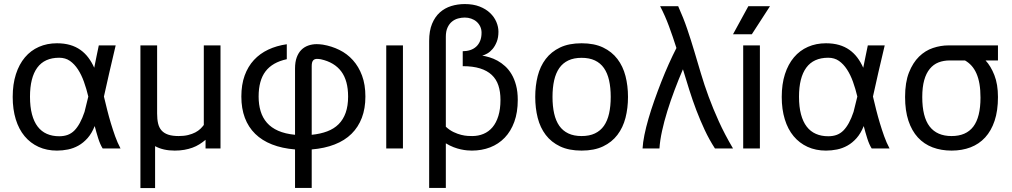

<svg xmlns="http://www.w3.org/2000/svg" viewBox="-20 -747 5090 966"><path d="M454.1 -406.2Q460 -433.6 465.8 -464.4Q471.7 -495.1 477.1 -518.6H562Q543.9 -444.3 529.8 -380.9Q515.6 -317.4 502.9 -261.2Q510.7 -228 519.3 -194.1Q527.8 -160.2 537.8 -127Q547.9 -93.8 559.3 -61.5Q570.8 -29.3 586.4 0H496.6Q483.9 -20 474.1 -51Q464.4 -82 456.5 -112.8Q441.9 -76.2 420.7 -52.2Q399.4 -28.3 374.5 -14.4Q349.6 -0.5 322 5.1Q294.4 10.7 266.6 10.7Q215.3 10.7 174.1 -8.1Q132.8 -26.9 103.8 -61.8Q74.7 -96.7 59.3 -146.7Q43.9 -196.8 43.9 -259.3Q43.9 -323.7 60.1 -373.8Q76.2 -423.8 105.5 -458.5Q134.8 -493.2 175.8 -511.2Q216.8 -529.3 266.6 -529.3Q303.2 -529.3 332.5 -520.8Q361.8 -512.2 384.5 -496.1Q407.2 -480 424.3 -457.3Q441.4 -434.6 454.1 -406.2ZM277.8 -456.5Q204.1 -456.5 167.5 -406.5Q130.9 -356.4 130.9 -260.3Q130.9 -209.5 140.9 -171.9Q150.9 -134.3 169.7 -109.9Q188.5 -85.4 215.8 -73.5Q243.2 -61.5 277.8 -61.5Q302.2 -61.5 321 -68.6Q339.8 -75.7 354.5 -90.6Q369.1 -105.5 381.8 -128.7Q394.5 -151.9 405.3 -184.1L424.3 -261.2Q415 -300.3 402.3 -335.7Q389.6 -371.1 372.1 -397.9Q354.5 -424.8 331.8 -440.7Q309.1 -456.5 277.8 -456.5Z M1014.2 0V-43.5Q999 -30.8 982.9 -20.8Q966.8 -10.7 948 -3.9Q929.2 2.9 907.2 6.8Q885.3 10.7 858.9 10.7Q800.8 10.7 760.3 -11.7V199.2H686.5V-518.6H770.5V-175.3Q770.5 -147 775.4 -126Q780.3 -105 792.7 -90.8Q805.2 -76.7 826.2 -69.6Q847.2 -62.5 878.9 -62.5Q905.8 -62.5 926.5 -67.6Q947.3 -72.8 962.6 -80.8Q978 -88.9 988.3 -98.9Q998.5 -108.9 1005.4 -118.2V-518.6H1089.4V0Z M1548.3 -68.8Q1592.3 -73.2 1626.5 -86.2Q1660.6 -99.1 1683.8 -122.3Q1707 -145.5 1719.2 -179.9Q1731.4 -214.4 1731.4 -261.2Q1731.4 -341.3 1697 -387.5Q1662.6 -433.6 1594.7 -448.7Q1590.3 -449.7 1584.7 -450.2Q1579.1 -450.7 1574.7 -450.7Q1562 -450.7 1555.2 -442.6Q1548.3 -434.6 1548.3 -414.1ZM1548.3 198.7H1464.4V4.9Q1398.9 -0.5 1348.6 -20.3Q1298.3 -40 1263.9 -73.7Q1229.5 -107.4 1211.9 -154.3Q1194.3 -201.2 1194.3 -261.2Q1194.3 -321.3 1210.9 -366.9Q1227.5 -412.6 1257.6 -445.1Q1287.6 -477.5 1329.6 -497.3Q1371.6 -517.1 1422.9 -524.4V-449.2Q1350.6 -433.6 1315.9 -387.9Q1281.2 -342.3 1281.2 -261.2Q1281.2 -220.7 1291.3 -187.5Q1301.3 -154.3 1323 -129.4Q1344.7 -104.5 1379.6 -89.1Q1414.6 -73.7 1464.4 -68.8V-402.8Q1464.4 -435.1 1472.9 -458.3Q1481.4 -481.4 1496.1 -496.1Q1510.7 -510.7 1530.8 -517.8Q1550.8 -524.9 1573.7 -524.9Q1581.1 -524.9 1588.6 -524.2Q1596.2 -523.4 1604 -522.5Q1648.4 -515.1 1687.5 -495.8Q1726.6 -476.6 1755.6 -444.3Q1784.7 -412.1 1801.5 -366.7Q1818.4 -321.3 1818.4 -261.2Q1818.4 -201.2 1800.5 -154.3Q1782.7 -107.4 1748.5 -73.7Q1714.4 -40 1663.8 -20.3Q1613.3 -0.5 1548.3 4.9Z M1923.3 0V-518.6H2007.3V0Z M2139.2 -541Q2139.2 -591.8 2153.8 -627.2Q2168.5 -662.6 2193.1 -684.6Q2217.8 -706.5 2250.2 -716.6Q2282.7 -726.6 2318.4 -726.6Q2361.3 -726.6 2393.1 -714.1Q2424.8 -701.7 2445.8 -681.6Q2466.8 -661.6 2477.3 -636.7Q2487.8 -611.8 2487.8 -587.4Q2487.8 -558.1 2479.2 -536.6Q2470.7 -515.1 2458.3 -500.5Q2445.8 -485.8 2431.6 -477.8Q2417.5 -469.7 2406.2 -467.3Q2423.3 -464.4 2443.1 -458.5Q2462.9 -452.6 2482.9 -441.7Q2502.9 -430.7 2521.2 -414.1Q2539.6 -397.5 2553.7 -373.8Q2567.9 -350.1 2576.4 -318.1Q2585 -286.1 2585 -244.6Q2585 -181.6 2567.6 -134Q2550.3 -86.4 2519.3 -54.2Q2488.3 -22 2446 -5.6Q2403.8 10.7 2354 10.7Q2344.2 10.7 2330.1 9.5Q2315.9 8.3 2298.8 4.6Q2281.7 1 2262.5 -6.3Q2243.2 -13.7 2223.1 -25.9V198.7H2139.2ZM2356 -62.5Q2386.7 -62.5 2412.8 -73.5Q2439 -84.5 2457.8 -106.7Q2476.6 -128.9 2487.3 -163.3Q2498 -197.8 2498 -244.6Q2498 -285.6 2487.5 -317.1Q2477.1 -348.6 2454.1 -370.1Q2431.2 -391.6 2395.3 -402.8Q2359.4 -414.1 2308.1 -414.1V-489.3Q2328.1 -489.3 2345.5 -494.9Q2362.8 -500.5 2375.5 -512Q2388.2 -523.4 2395.5 -541Q2402.8 -558.6 2402.8 -582.5Q2402.8 -599.6 2396 -613.8Q2389.2 -627.9 2377.7 -637.9Q2366.2 -647.9 2350.8 -653.3Q2335.4 -658.7 2318.4 -658.7Q2301.8 -658.7 2284.7 -654.1Q2267.6 -649.4 2253.9 -638.2Q2240.2 -627 2231.7 -608.4Q2223.1 -589.8 2223.1 -562V-109.4Q2242.2 -91.8 2262.5 -82.3Q2282.7 -72.8 2300.8 -68.4Q2318.8 -64 2333.3 -63.2Q2347.7 -62.5 2356 -62.5Z M2672.9 -259.3Q2672.9 -315.4 2685.3 -364.5Q2697.8 -413.6 2725.6 -450.2Q2753.4 -486.8 2797.9 -508.1Q2842.3 -529.3 2906.2 -529.3Q2969.7 -529.3 3014.2 -508.1Q3058.6 -486.8 3086.4 -450.2Q3114.3 -413.6 3127 -364.5Q3139.6 -315.4 3139.6 -259.3Q3139.6 -203.1 3127 -154.1Q3114.3 -105 3086.4 -68.4Q3058.6 -31.7 3014.2 -10.5Q2969.7 10.7 2906.2 10.7Q2842.3 10.7 2797.9 -10.5Q2753.4 -31.7 2725.6 -68.4Q2697.8 -105 2685.3 -154.1Q2672.9 -203.1 2672.9 -259.3ZM2759.8 -259.3Q2759.8 -212.4 2768.1 -175.8Q2776.4 -139.2 2793.9 -114Q2811.5 -88.9 2839.4 -75.7Q2867.2 -62.5 2906.2 -62.5Q2945.3 -62.5 2973.1 -75.7Q3001 -88.9 3018.6 -114Q3036.1 -139.2 3044.4 -175.8Q3052.7 -212.4 3052.7 -259.3Q3052.7 -306.2 3044.4 -342.8Q3036.1 -379.4 3018.6 -404.5Q3001 -429.7 2973.1 -442.9Q2945.3 -456.1 2906.2 -456.1Q2867.2 -456.1 2839.4 -442.9Q2811.5 -429.7 2793.9 -404.5Q2776.4 -379.4 2768.1 -342.8Q2759.8 -306.2 2759.8 -259.3Z M3301.3 -715.8H3392.1Q3418.5 -657.2 3437.5 -601.3Q3456.5 -545.4 3473.1 -489.5Q3489.7 -433.6 3506.6 -377Q3523.4 -320.3 3545.4 -260.5Q3567.4 -200.7 3596.7 -136Q3626 -71.3 3668 0H3577.1Q3548.3 -44.4 3525.6 -93Q3502.9 -141.6 3483.6 -192.1Q3464.4 -242.7 3448 -294.7Q3431.6 -346.7 3416 -398.4Q3394 -347.2 3373.8 -293.5Q3353.5 -239.7 3337.4 -187.7Q3321.3 -135.7 3310.8 -87.6Q3300.3 -39.6 3297.9 0H3212.9Q3214.4 -29.3 3222.2 -67.9Q3230 -106.4 3242.7 -150.1Q3255.4 -193.8 3272 -241Q3288.6 -288.1 3306.9 -334.7Q3325.2 -381.3 3344.7 -424.8Q3364.3 -468.3 3383.3 -505.4Q3365.2 -562.5 3345.7 -615.2Q3326.2 -668 3301.3 -715.8Z M3719.2 0V-518.6H3803.2V0ZM3745.1 -715.8H3854L3762.7 -574.7H3668Z M4323.2 -406.2Q4329.1 -433.6 4335 -464.4Q4340.8 -495.1 4346.2 -518.6H4431.2Q4413.1 -444.3 4398.9 -380.9Q4384.8 -317.4 4372.1 -261.2Q4379.9 -228 4388.4 -194.1Q4397 -160.2 4407 -127Q4417 -93.8 4428.5 -61.5Q4439.9 -29.3 4455.6 0H4365.7Q4353 -20 4343.3 -51Q4333.5 -82 4325.7 -112.8Q4311 -76.2 4289.8 -52.2Q4268.6 -28.3 4243.7 -14.4Q4218.8 -0.5 4191.2 5.1Q4163.6 10.7 4135.7 10.7Q4084.5 10.7 4043.2 -8.1Q4002 -26.9 3972.9 -61.8Q3943.8 -96.7 3928.5 -146.7Q3913.1 -196.8 3913.1 -259.3Q3913.1 -323.7 3929.2 -373.8Q3945.3 -423.8 3974.6 -458.5Q4003.9 -493.2 4044.9 -511.2Q4085.9 -529.3 4135.7 -529.3Q4172.4 -529.3 4201.7 -520.8Q4231 -512.2 4253.7 -496.1Q4276.4 -480 4293.5 -457.3Q4310.5 -434.6 4323.2 -406.2ZM4147 -456.5Q4073.2 -456.5 4036.6 -406.5Q4000 -356.4 4000 -260.3Q4000 -209.5 4010 -171.9Q4020 -134.3 4038.8 -109.9Q4057.6 -85.4 4085 -73.5Q4112.3 -61.5 4147 -61.5Q4171.4 -61.5 4190.2 -68.6Q4209 -75.7 4223.6 -90.6Q4238.3 -105.5 4251 -128.7Q4263.7 -151.9 4274.4 -184.1L4293.5 -261.2Q4284.2 -300.3 4271.5 -335.7Q4258.8 -371.1 4241.2 -397.9Q4223.6 -424.8 4200.9 -440.7Q4178.2 -456.5 4147 -456.5Z M5001 -258.8Q5001 -189.9 4984.1 -139.4Q4967.3 -88.9 4936.5 -55.4Q4905.8 -22 4862.8 -5.6Q4819.8 10.7 4767.6 10.7Q4715.3 10.7 4672.1 -5.6Q4628.9 -22 4598.1 -55.4Q4567.4 -88.9 4550.5 -139.6Q4533.7 -190.4 4533.7 -259.3Q4533.7 -332.5 4553.2 -382.1Q4572.8 -431.6 4604 -462.2Q4635.3 -492.7 4674.1 -505.6Q4712.9 -518.6 4752 -518.6H5001V-442.9H4938.5Q4964.8 -415 4982.9 -369.1Q5001 -323.2 5001 -258.8ZM4758.8 -442.9Q4727.1 -442.9 4701.7 -432.9Q4676.3 -422.9 4658 -400.6Q4639.6 -378.4 4629.9 -343.5Q4620.1 -308.6 4620.1 -258.8Q4620.1 -158.7 4657.2 -110.6Q4694.3 -62.5 4767.6 -62.5Q4840.8 -62.5 4877 -110.1Q4913.1 -157.7 4913.1 -255.9Q4913.1 -294.4 4908 -324.5Q4902.8 -354.5 4892.8 -377.2Q4882.8 -399.9 4868.4 -416Q4854 -432.1 4835 -442.9Z"/></svg>

Font: Arian AMU
Style: Regular
Weight: 400
Designer: Ruben Hakobyan (Tarumian)
Foundry: Ruben Hakobyan (Tarumian)
Version: Version 4.003